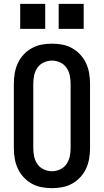

<svg xmlns="http://www.w3.org/2000/svg" viewBox="-20 -970 540 998"><path d="M250 8Q223 8 196 3Q169 -2 145 -15.5Q121 -29 102.5 -49Q84 -69 72.5 -94Q61 -119 56.5 -146Q52 -173 52 -200V-535Q52 -562 56.5 -589Q61 -616 72.5 -641Q84 -666 102.5 -686Q121 -706 145 -719.5Q169 -733 196 -738Q223 -743 250 -743Q277 -743 304 -738Q331 -733 355 -719.5Q379 -706 397.5 -686Q416 -666 427.5 -641Q439 -616 443.5 -589Q448 -562 448 -535V-200Q448 -173 443.5 -146Q439 -119 427.5 -94Q416 -69 397.5 -49Q379 -29 355 -15.5Q331 -2 304 3Q277 8 250 8ZM250 -80Q272 -80 292.5 -89.5Q313 -99 325.5 -117Q338 -135 342.5 -156.5Q347 -178 347 -200V-535Q347 -557 342.5 -578.5Q338 -600 325.5 -618Q313 -636 292.5 -645.5Q272 -655 250 -655Q228 -655 207.5 -645.5Q187 -636 174.5 -618Q162 -600 157.5 -578.5Q153 -557 153 -535V-200Q153 -178 157.5 -156.5Q162 -135 174.5 -117Q187 -99 207.5 -89.5Q228 -80 250 -80ZM415 -820H285V-950H415ZM215 -820H85V-950H215Z"/></svg>

Font: Iosevka SS04 Semibold
Style: Regular
Weight: 600
Monospace: yes
Designer: Belleve Invis
Foundry: Belleve Invis
Version: Version 19.0.0; ttfautohint (v1.8.4)